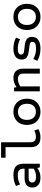

<svg xmlns="http://www.w3.org/2000/svg" viewBox="1359 -2109 762 3520"><g transform="rotate(-90 1740.0 -349.0)"><path d="M243 12Q157 12 109.5 -28Q62 -68 62 -139Q62 -207 107 -243Q152 -279 240 -279H408V-294Q408 -353 380 -378.5Q352 -404 285 -404Q194 -404 118 -362L90 -437Q179 -484 292 -484Q399 -484 448.5 -440.5Q498 -397 498 -304V0H431L421 -46Q343 12 243 12ZM259 -69Q343 -69 408 -113V-205H243Q154 -205 154 -141Q154 -69 259 -69Z M980 12Q802 12 802 -167V-628H608V-710H892V-181Q892 -123 915 -97.5Q938 -72 991 -72Q1053 -72 1108 -103L1132 -25Q1064 12 980 12Z M1450 12Q1378 12 1324 -19Q1270 -50 1240 -106Q1210 -162 1210 -236Q1210 -310 1240 -366Q1270 -422 1324 -453Q1378 -484 1450 -484Q1522 -484 1576 -453Q1630 -422 1660 -366Q1690 -310 1690 -236Q1690 -162 1660 -106Q1630 -50 1576 -19Q1522 12 1450 12ZM1450 -72Q1519 -72 1558.5 -115.5Q1598 -159 1598 -236Q1598 -313 1558.5 -357Q1519 -401 1450 -401Q1381 -401 1341.5 -357Q1302 -313 1302 -236Q1302 -159 1341.5 -115.5Q1381 -72 1450 -72Z M1826 0V-472H1893L1902 -426Q1979 -484 2071 -484Q2154 -484 2197.5 -438.5Q2241 -393 2241 -305V0H2151V-291Q2151 -350 2127.5 -375.5Q2104 -401 2051 -401Q1980 -401 1916 -358V0Z M2608 12Q2480 12 2384 -46L2419 -120Q2503 -69 2611 -69Q2733 -69 2733 -135Q2733 -161 2718 -172.5Q2703 -184 2664 -189L2552 -204Q2477 -214 2442.5 -244.5Q2408 -275 2408 -334Q2408 -406 2460.5 -445Q2513 -484 2610 -484Q2718 -484 2811 -436L2780 -362Q2703 -404 2608 -404Q2499 -404 2499 -341Q2499 -316 2514 -304.5Q2529 -293 2568 -288L2680 -274Q2755 -264 2789.5 -233Q2824 -202 2824 -142Q2824 -68 2768 -28Q2712 12 2608 12Z M3190 12Q3118 12 3064 -19Q3010 -50 2980 -106Q2950 -162 2950 -236Q2950 -310 2980 -366Q3010 -422 3064 -453Q3118 -484 3190 -484Q3262 -484 3316 -453Q3370 -422 3400 -366Q3430 -310 3430 -236Q3430 -162 3400 -106Q3370 -50 3316 -19Q3262 12 3190 12ZM3190 -72Q3259 -72 3298.5 -115.5Q3338 -159 3338 -236Q3338 -313 3298.5 -357Q3259 -401 3190 -401Q3121 -401 3081.5 -357Q3042 -313 3042 -236Q3042 -159 3081.5 -115.5Q3121 -72 3190 -72Z"/></g></svg>

Font: Sometype Mono Medium
Style: Regular
Weight: 500
Monospace: yes
Designer: Ryoichi Tsunekawa
Foundry: Dharma Type
Version: Version 1.000; ttfautohint (v1.8.3)